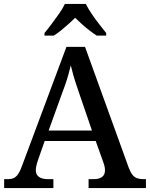

<svg xmlns="http://www.w3.org/2000/svg" viewBox="-20 -951 758 971"><path d="M1 0V-45H18Q38 -45 50.5 -51Q63 -57 73.5 -73.5Q84 -90 95 -122L316 -714H410L631 -103Q640 -80 649.5 -67.5Q659 -55 672.5 -50Q686 -45 704 -45H718V0H428V-45H455Q481 -45 496 -56Q511 -67 511 -91Q511 -97 510 -103Q509 -109 507 -116Q505 -123 503 -129L464 -238H206L171 -138Q168 -130 166 -121.5Q164 -113 162.5 -105.5Q161 -98 161 -91Q161 -68 177 -56.5Q193 -45 221 -45H250V0ZM226 -291H445L386 -463Q377 -491 367.5 -518Q358 -545 351 -570.5Q344 -596 338 -620Q332 -596 325.5 -572.5Q319 -549 310.5 -524.5Q302 -500 291 -471ZM205 -784Q221 -803 240.5 -829Q260 -855 279 -882Q298 -909 308 -931H414Q425 -909 443 -882Q461 -855 481.5 -829Q502 -803 517 -784V-771H469Q452 -782 432 -797.5Q412 -813 393.5 -829.5Q375 -846 360 -861Q345 -846 326.5 -829.5Q308 -813 289 -797.5Q270 -782 252 -771H205Z"/></svg>

Font: Noto Serif Kannada Medium
Style: Regular
Weight: 500
Version: Version 2.003